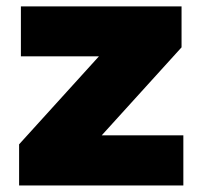

<svg xmlns="http://www.w3.org/2000/svg" viewBox="-20 -568 610 588"><path d="M38.5 0V-126L283 -395.5H44V-548.5H536V-423L291.5 -153.5H541.5V0Z"/></svg>

Font: Encode Sans SemiExpanded SemiExpanded ExtraBold
Style: Regular
Weight: 800
Width: 6
Designer: Multiple Designers
Foundry: Impallari Type
Version: Version 3.000; ttfautohint (v1.8.3) -l 8 -r 50 -G 200 -x 14 